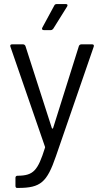

<svg xmlns="http://www.w3.org/2000/svg" viewBox="-20 -724 495 944"><path d="M195 -576H230C235 -576 239 -579 242 -583L310 -692C314 -699 312 -704 304 -704H259C254 -704 249 -702 247 -697L188 -588C184 -581 188 -576 195 -576ZM63 200H70C180 200 211 172 255 44L441 -495C443 -502 440 -506 433 -506H380C375 -506 370 -503 368 -498L241 -94C240 -91 236 -91 235 -94L105 -498C103 -503 98 -506 93 -506H39C32 -506 29 -502 31 -495L201 -3C202 -2 202 1 201 3C166 115 144 139 69 140H66C60 140 56 144 56 150V190C56 196 59 200 63 200Z"/></svg>

Font: Elastic
Style: elastic
Weight: 400
Designer: Jeremy Tribby
Foundry: Tribby Type
Version: Version 1.422;hotconv 1.0.109;makeotfexe 2.5.65596